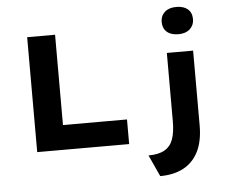

<svg xmlns="http://www.w3.org/2000/svg" viewBox="-63 -880 1410 1165"><g transform="rotate(-5 641.5 -297.0)"><path d="M135 0V-700H305V-150H695V0ZM866 210 806 79Q867 79 903.5 58.5Q940 38 955.5 -4.5Q971 -47 971 -114V-531H1131V-76Q1131 21 1099 84Q1067 147 1008 178.5Q949 210 866 210ZM1052 -638Q1006 -638 981 -660Q956 -682 956 -721Q956 -758 981.5 -781Q1007 -804 1052 -804Q1097 -804 1122 -782.5Q1147 -761 1147 -721Q1147 -685 1121.5 -661.5Q1096 -638 1052 -638Z"/></g></svg>

Font: Lexend Giga
Style: Bold
Weight: 700
Version: Version 1.007